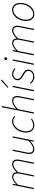

<svg xmlns="http://www.w3.org/2000/svg" viewBox="1752 -2536 796 4340"><g transform="rotate(-90 2150.0 -366.0)"><path d="M44 0H72L144 -358C214 -432 280 -464 312 -464C374 -464 400 -432 400 -370C400 -350 398 -336 392 -306L330 0H358L430 -358C500 -432 566 -464 598 -464C660 -464 686 -432 686 -370C686 -350 684 -336 678 -306L616 0H644L706 -310C712 -338 714 -350 714 -374C714 -442 682 -490 602 -490C556 -490 494 -454 426 -388C424 -442 396 -490 316 -490C270 -490 210 -452 156 -400H152L164 -478H140Z M954 12C1012 12 1070 -28 1126 -80H1130L1118 0H1142L1238 -478H1210L1138 -120C1062 -46 1002 -14 958 -14C894 -14 868 -46 868 -108C868 -128 870 -142 876 -172L938 -478H910L848 -168C842 -140 840 -128 840 -104C840 -36 872 12 954 12Z M1490 12C1552 12 1606 -18 1638 -46L1624 -64C1592 -38 1538 -14 1492 -14C1398 -14 1352 -72 1352 -182C1352 -334 1464 -464 1576 -464C1624 -464 1654 -450 1680 -418L1698 -432C1672 -468 1634 -490 1578 -490C1454 -490 1324 -364 1324 -176C1324 -56 1388 12 1490 12Z M1752 0H1780L1852 -358C1928 -432 1988 -464 2032 -464C2096 -464 2122 -432 2122 -370C2122 -350 2120 -336 2114 -306L2052 0H2080L2142 -310C2148 -338 2150 -350 2150 -374C2150 -442 2118 -490 2036 -490C1978 -490 1924 -452 1860 -398H1856L1868 -444L1924 -722H1896Z M2256 0H2284L2380 -478H2352ZM2348 -574 2522 -724 2504 -744 2334 -590Z M2584 12C2674 12 2746 -42 2746 -128C2746 -176 2726 -210 2624 -264C2568 -294 2534 -324 2534 -368C2534 -418 2580 -464 2642 -464C2692 -464 2732 -446 2760 -414L2778 -430C2744 -470 2698 -490 2644 -490C2570 -490 2506 -438 2506 -362C2506 -310 2546 -274 2614 -236C2702 -186 2718 -164 2718 -122C2718 -60 2658 -14 2588 -14C2522 -14 2472 -46 2446 -88L2426 -76C2452 -26 2514 12 2584 12Z M2854 0H2882L2978 -478H2950ZM2990 -600C3008 -600 3026 -616 3026 -638C3026 -656 3014 -668 2998 -668C2980 -668 2962 -652 2962 -628C2962 -612 2974 -600 2990 -600Z M3068 0H3096L3168 -358C3238 -432 3304 -464 3336 -464C3398 -464 3424 -432 3424 -370C3424 -350 3422 -336 3416 -306L3354 0H3382L3454 -358C3524 -432 3590 -464 3622 -464C3684 -464 3710 -432 3710 -370C3710 -350 3708 -336 3702 -306L3640 0H3668L3730 -310C3736 -338 3738 -350 3738 -374C3738 -442 3706 -490 3626 -490C3580 -490 3518 -454 3450 -388C3448 -442 3420 -490 3340 -490C3294 -490 3234 -452 3180 -400H3176L3188 -478H3164Z M4004 12C4134 12 4254 -124 4254 -302C4254 -422 4192 -490 4096 -490C3966 -490 3846 -354 3846 -176C3846 -56 3908 12 4004 12ZM4006 -14C3922 -14 3874 -72 3874 -182C3874 -334 3986 -464 4094 -464C4178 -464 4226 -406 4226 -296C4226 -144 4114 -14 4006 -14Z"/></g></svg>

Font: Source Sans Pro ExtraLight
Style: Italic
Weight: 200
Italic angle: -11°
Designer: Paul D. Hunt
Foundry: Adobe Systems Incorporated
Version: Version 3.006;hotconv 1.0.111;makeotfexe 2.5.65597